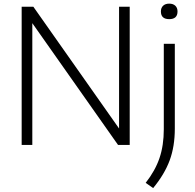

<svg xmlns="http://www.w3.org/2000/svg" viewBox="-20 -776 1042 1028"><path d="M96 0V-740H158.5L617.5 -88V-740H674.5V0H612L153 -652V0ZM800 231 760 203Q811 138 834 70.2Q857 2.5 857 -84V-541.5H916V-87.5Q916 8 888.5 82.5Q861 157 800 231ZM886 -673.5Q841.5 -673.5 841.5 -714.5Q841.5 -734 853.2 -745.2Q865 -756.5 886 -756.5Q907 -756.5 918.8 -745.2Q930.5 -734 930.5 -714.5Q930.5 -673.5 886 -673.5Z"/></svg>

Font: Encode Sans Semi Expanded Light
Style: Regular
Weight: 300
Width: 6
Designer: Multiple Designers
Foundry: Impallari Type
Version: Version 3.000; ttfautohint (v1.8.3) -l 8 -r 50 -G 200 -x 14 